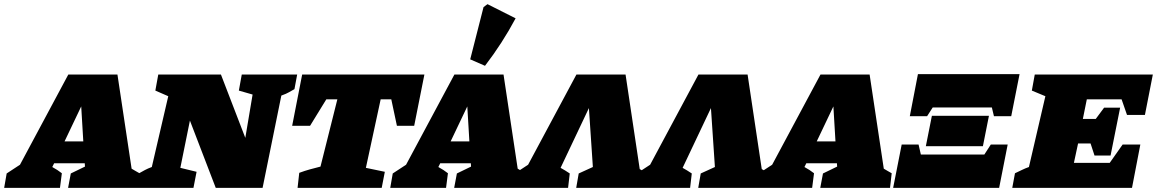

<svg xmlns="http://www.w3.org/2000/svg" viewBox="-96 -902 5556 922"><path d="M536 -92Q546 -86 555.5 -80.5Q565 -75 574 -70L566 0H231L244 -69L312 -102L311 -118H164L155 -100Q168 -93 179.5 -85.5Q191 -78 201 -70L192 0H-76L-64 -69L0 -111L232 -544H468ZM214 -223H304L294 -391Z M1065 -544H1331L1318 -474Q1305 -467 1292.5 -459.5Q1280 -452 1255 -443L1165 0H940L816 -323L770 -96L848 -77L833 0H559L572 -70Q586 -78 600 -85.5Q614 -93 633 -100L712 -440L650 -467L664 -544H965L1082 -240L1117 -448L1051 -467Z M1942 -544 1893 -298H1810L1783 -425H1732L1661 -96L1752 -77L1737 0H1333L1341 -72Q1368 -82 1391.5 -88.5Q1415 -95 1443 -102L1524 -425H1471L1393 -298H1307L1355 -544Z M2390 -92Q2400 -86 2409.5 -80.5Q2419 -75 2428 -70L2420 0H2085L2098 -69L2166 -102L2165 -118H2018L2009 -100Q2022 -93 2033.5 -85.5Q2045 -78 2055 -70L2046 0H1778L1790 -69L1854 -111L2086 -544H2322ZM2068 -223H2158L2148 -391ZM2233 -586 2162 -617 2226 -868 2245 -882 2380 -814Q2316 -694 2233 -586Z M2908 -544 2976 -90Q2995 -80 3013 -69L3006 0H2671L2683 -69L2751 -100L2732 -383L2596 -96Q2618 -84 2640 -69L2632 0H2364L2376 -69L2440 -111L2672 -544Z M3494 -544 3562 -90Q3581 -80 3599 -69L3592 0H3257L3269 -69L3337 -100L3318 -383L3182 -96Q3204 -84 3226 -69L3218 0H2950L2962 -69L3026 -111L3258 -544Z M4148 -92Q4158 -86 4167.5 -80.5Q4177 -75 4186 -70L4178 0H3843L3856 -69L3924 -102L3923 -118H3776L3767 -100Q3780 -93 3791.5 -85.5Q3803 -78 3813 -70L3804 0H3536L3548 -69L3612 -111L3844 -544H4080ZM3826 -223H3916L3906 -391Z M4273 -344 4312 -546H4800L4760 -344H4677L4667 -386H4383L4356 -344ZM4350 -200 4379 -346H4653L4624 -200ZM4193 0 4234 -208H4315L4326 -160H4631L4662 -208H4743L4702 0Z M4765 0 4778 -70Q4795 -78 4811.5 -86Q4828 -94 4845 -100L4924 -440L4859 -467L4873 -544H5440L5402 -350H5316L5290 -425H5123L5104 -331H5166L5206 -385H5283L5237 -155H5160L5141 -213H5081L5061 -120H5233L5295 -208H5380L5340 0Z"/></svg>

Font: Piazzolla SC Black
Style: Italic
Weight: 900
Italic angle: -11.3°
Designer: Juan Pablo del Peral
Foundry: Huerta Tipografica
Version: Version 1.330